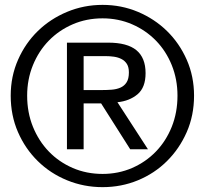

<svg xmlns="http://www.w3.org/2000/svg" viewBox="-20 -751 840 787"><path d="M393.6 -381.8Q416.5 -381.8 437 -383.3Q457.5 -384.8 473.6 -391.8Q489.7 -398.9 499 -413.6Q508.3 -428.2 508.3 -454.1Q508.3 -476.1 500 -489Q491.7 -502 478 -509Q464.4 -516.1 447 -518.6Q429.7 -521 412.6 -521H322.8V-381.8ZM423.3 -576.2Q501.5 -576.2 539.1 -545.2Q576.7 -514.2 576.7 -451.2Q576.7 -392.1 543.7 -364.5Q510.7 -336.9 461.4 -332L586.4 -139.2H513.7L394.5 -327.1H322.8V-139.2H254.4V-576.2ZM91.3 -358.9Q91.3 -290 115 -231.4Q138.7 -172.9 180.2 -129.9Q221.7 -86.9 278.1 -62.5Q334.5 -38.1 400.4 -38.1Q465.3 -38.1 521.5 -62.5Q577.6 -86.9 619.1 -129.9Q660.6 -172.9 684.1 -231.4Q707.5 -290 707.5 -358.9Q707.5 -425.8 684.1 -483.9Q660.6 -542 619.1 -584.5Q577.6 -627 521.5 -651.4Q465.3 -675.8 400.4 -675.8Q334.5 -675.8 278.1 -651.4Q221.7 -627 180.2 -584.5Q138.7 -542 115 -483.9Q91.3 -425.8 91.3 -358.9ZM23.9 -358.9Q23.9 -438 54 -506.1Q84 -574.2 135.3 -624Q186.5 -673.8 255.1 -702.4Q323.7 -731 400.4 -731Q477.5 -731 545.4 -702.4Q613.3 -673.8 664.3 -624Q715.3 -574.2 745.4 -506.1Q775.4 -438 775.4 -358.9Q775.4 -277.8 745.4 -209.5Q715.3 -141.1 664.3 -90.6Q613.3 -40 545.4 -12Q477.5 16.1 400.4 16.1Q323.7 16.1 255.1 -12Q186.5 -40 135 -90.6Q83.5 -141.1 53.7 -209.5Q23.9 -277.8 23.9 -358.9Z"/></svg>

Font: XB Khoramshahr
Style: Oblique
Weight: 400
Italic angle: 12°
Designer: Behnam
Foundry: Irmug
Version: Version 8.005 2009